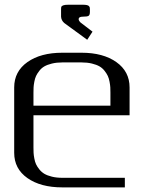

<svg xmlns="http://www.w3.org/2000/svg" viewBox="-20 -812 644 832"><path d="M244.6 -771Q244.6 -779.3 245.8 -782.7Q247.1 -786.1 253.9 -788.8Q260.7 -791.5 275.9 -791.5H338.4Q349.6 -791.5 356.4 -790Q363.3 -788.6 366 -784.9Q368.7 -781.2 369.1 -778.8Q369.6 -776.4 369.6 -771V-760.3Q369.6 -748 364.5 -743.9Q359.4 -739.7 338.4 -739.7Q320.8 -739.7 320.8 -729Q320.8 -722.7 329.1 -714.4L380.9 -674.8L357.9 -639.6L258.3 -712.4Q245.6 -723.6 244.6 -739.7ZM541.5 -312.5H125V-172.9Q125 -159.7 125.5 -149.9Q126 -140.1 128.7 -125.5Q131.3 -110.8 136.2 -100.3Q141.1 -89.8 150.4 -78.1Q159.7 -66.4 172.4 -58.8Q185.1 -51.3 205.1 -46.4Q225.1 -41.5 250 -41.5H521V0H250Q156.2 0 98.9 -40.3Q41.5 -80.6 41.5 -149.9V-433.1Q41.5 -502.4 98.9 -543Q156.2 -583.5 250 -583.5H333.5Q426.8 -583.5 484.1 -543Q541.5 -502.4 541.5 -433.1ZM125 -354H458.5V-410.6Q458.5 -423.8 458 -433.3Q457.5 -442.9 454.8 -457.5Q452.1 -472.2 447.3 -482.7Q442.4 -493.2 433.1 -505.1Q423.8 -517.1 411.1 -524.4Q398.4 -531.7 378.4 -536.6Q358.4 -541.5 333.5 -541.5H250Q225.1 -541.5 205.1 -536.6Q185.1 -531.7 172.4 -524.4Q159.7 -517.1 150.4 -505.1Q141.1 -493.2 136.2 -482.7Q131.3 -472.2 128.7 -457.5Q126 -442.9 125.5 -433.3Q125 -423.8 125 -410.6Z"/></svg>

Font: Gputeks
Style: Regular
Weight: 500
Version: Version 0.9